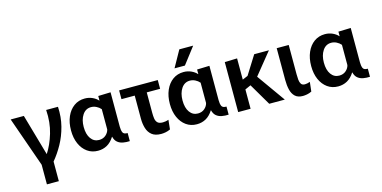

<svg xmlns="http://www.w3.org/2000/svg" viewBox="-87 -1244 3833 1929"><g transform="rotate(-15 1829.5 -279.0)"><path d="M204 204V0L21 -520H158L281 -90Q333 -169 366 -279.5Q399 -390 390 -520H513Q519 -413 494.5 -318Q470 -223 425.5 -143Q381 -63 328 0V204Z M789 11Q726 11 678.5 -23Q631 -57 604.5 -117Q578 -177 578 -256Q578 -337 605 -399Q632 -461 680.5 -496Q729 -531 793 -531Q836 -531 872 -514.5Q908 -498 930 -473H932V-520L1061 -524V-166Q1061 -131 1070.5 -107Q1080 -83 1121 -84V0Q1085 2 1051.5 -4Q1018 -10 994 -30Q970 -50 961 -88H959Q926 -36 883.5 -12.5Q841 11 789 11ZM827 -91Q869 -91 897 -115.5Q925 -140 932 -172V-383Q913 -405 886.5 -418Q860 -431 832 -431Q776 -431 743 -381.5Q710 -332 710 -257Q710 -180 742 -135.5Q774 -91 827 -91Z M1446 12Q1384 12 1349.5 -15.5Q1315 -43 1301 -89Q1287 -135 1287 -189V-429H1149V-520H1551V-429H1412V-215Q1412 -183 1416 -156Q1420 -129 1436.5 -112.5Q1453 -96 1491 -96Q1503 -96 1518.5 -98.5Q1534 -101 1551 -107L1541 -9Q1516 3 1491 7.5Q1466 12 1446 12Z M1817 11Q1754 11 1706.5 -23Q1659 -57 1632.5 -117Q1606 -177 1606 -256Q1606 -337 1633 -399Q1660 -461 1708.5 -496Q1757 -531 1821 -531Q1864 -531 1900 -514.5Q1936 -498 1958 -473H1960V-520L2089 -524V-166Q2089 -131 2098.5 -107Q2108 -83 2149 -84V0Q2113 2 2079.5 -4Q2046 -10 2022 -30Q1998 -50 1989 -88H1987Q1954 -36 1911.5 -12.5Q1869 11 1817 11ZM1855 -91Q1897 -91 1925 -115.5Q1953 -140 1960 -172V-383Q1941 -405 1914.5 -418Q1888 -431 1860 -431Q1804 -431 1771 -381.5Q1738 -332 1738 -257Q1738 -180 1770 -135.5Q1802 -91 1855 -91ZM1744 -590 1840 -762H1984L1852 -590Z M2248 -520 2377 -524V-303L2433 -327L2554 -520H2707L2524 -294L2733 0H2571L2437 -228L2377 -201V0H2248Z M3011 -9Q2987 3 2962.5 7.5Q2938 12 2919 12Q2867 12 2838.5 -15Q2810 -42 2799 -87.5Q2788 -133 2788 -189V-520H2913V-215Q2913 -185 2915.5 -158Q2918 -131 2929.5 -113.5Q2941 -96 2969 -96Q2992 -96 3022 -107Z M3287 11Q3224 11 3176.5 -23Q3129 -57 3102.5 -117Q3076 -177 3076 -256Q3076 -337 3103 -399Q3130 -461 3178.5 -496Q3227 -531 3291 -531Q3334 -531 3370 -514.5Q3406 -498 3428 -473H3430V-520L3559 -524V-166Q3559 -131 3568.5 -107Q3578 -83 3619 -84V0Q3583 2 3549.5 -4Q3516 -10 3492 -30Q3468 -50 3459 -88H3457Q3424 -36 3381.5 -12.5Q3339 11 3287 11ZM3325 -91Q3367 -91 3395 -115.5Q3423 -140 3430 -172V-383Q3411 -405 3384.5 -418Q3358 -431 3330 -431Q3274 -431 3241 -381.5Q3208 -332 3208 -257Q3208 -180 3240 -135.5Q3272 -91 3325 -91Z"/></g></svg>

Font: Murecho Medium
Style: Regular
Weight: 500
Designer: Neil Summerour
Foundry: Positype
Version: Version 1.010; ttfautohint (v1.8.3)